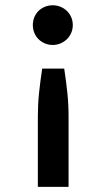

<svg xmlns="http://www.w3.org/2000/svg" viewBox="-20 -541 400 728"><path d="M123.5 167.5V-99Q123.5 -144.5 128 -188Q132.5 -231.5 140 -281H223.5Q231 -231.5 235.5 -188Q240 -144.5 240 -99V167.5ZM104.5 -446Q104.5 -462 110.2 -475.8Q116 -489.5 126 -499.5Q136 -509.5 150 -515.2Q164 -521 180 -521Q195.5 -521 209.5 -515.2Q223.5 -509.5 233.8 -499.5Q244 -489.5 250 -475.8Q256 -462 256 -446Q256 -430 250 -416.2Q244 -402.5 233.8 -392.5Q223.5 -382.5 209.5 -376.5Q195.5 -370.5 180 -370.5Q164 -370.5 150 -376.5Q136 -382.5 126 -392.5Q116 -402.5 110.2 -416.2Q104.5 -430 104.5 -446Z"/></svg>

Font: Lato TR
Style: Bold
Weight: 700
Designer: Lukasz Dziedzic
Foundry: tyPoland Lukasz Dziedzic
Version: Version 1.104 2013